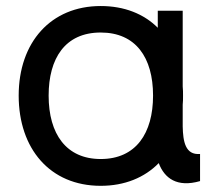

<svg xmlns="http://www.w3.org/2000/svg" viewBox="-20 -598 691 634"><path d="M583.3 -180.2V-252.1C584.4 -261.5 584.4 -271.9 584.4 -282.3C584.4 -292.7 584.4 -302.1 583.3 -312.5V-562.5H501V-506.3C455.2 -552.1 390.6 -578.1 312.5 -578.1C147.9 -578.1 41.7 -458.3 41.7 -282.3C41.7 -107.3 144.8 15.6 312.5 15.6C391.7 15.6 457.3 -11.5 504.2 -59.4C522.9 -9.4 564.6 21.9 640.6 0V-89.6C591.7 -85.4 584.4 -131.2 583.3 -180.2ZM312.5 -72.9C199 -72.9 140.6 -155.2 140.6 -282.3C140.6 -405.2 194.8 -490.6 312.5 -490.6C428.1 -490.6 485.4 -408.3 485.4 -282.3C485.4 -158.3 429.2 -72.9 312.5 -72.9Z"/></svg>

Font: Manrope3 Medium
Style: Regular
Weight: 500
Width: 4
Designer: Mikhail Sharanda
Foundry: Mikhail Sharanda
Version: Version 3.000;PS 003.000;hotconv 1.0.88;makeotf.lib2.5.64775